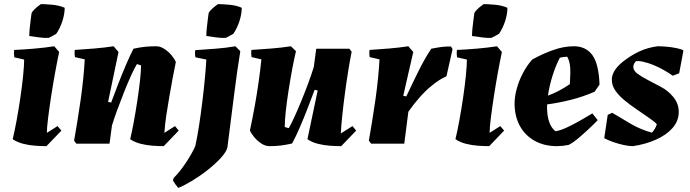

<svg xmlns="http://www.w3.org/2000/svg" viewBox="-20 -702 3369 938"><path d="M98 -411 50 -422Q47 -440 49 -458Q96 -460 148 -464.5Q200 -469 245 -476L269 -448Q260 -406 249.5 -348.5Q239 -291 230 -232.5Q221 -174 215 -126Q209 -78 209 -53L261 -86L280 -64L207 12Q183 12 153 10Q123 8 93.5 0.5Q64 -7 42 -22Q51 -59 61 -113Q71 -167 79.5 -225Q88 -283 93 -333Q98 -383 98 -411ZM123 -526Q123 -540 125 -562.5Q127 -585 130 -605.5Q133 -626 134 -636Q136 -644 146 -654Q156 -664 166.5 -672Q177 -680 180 -682Q198 -682 233.5 -679Q269 -676 296 -664Q296 -633 284.5 -598Q273 -563 255 -537Q247 -532 237.5 -527Q228 -522 218 -517Q194 -516 170.5 -519.5Q147 -523 123 -526Z M780 12Q757 12 727 10Q697 8 667.5 0.5Q638 -7 616 -22Q625 -59 634 -108.5Q643 -158 651 -210.5Q659 -263 664 -308.5Q669 -354 669 -382Q660 -386 649 -389Q637 -370 620.5 -333.5Q604 -297 586.5 -253Q569 -209 553 -165.5Q537 -122 527 -89L515 0H353L342 -15Q349 -55 357.5 -106.5Q366 -158 374 -214Q382 -270 387 -321.5Q392 -373 394 -412L346 -423Q343 -440 345 -458Q392 -461 440.5 -465Q489 -469 535 -476L559 -448L508 -204L523 -201Q538 -241 557 -290.5Q576 -340 596 -386.5Q616 -433 632 -464Q664 -471 689 -473.5Q714 -476 743 -476Q763 -476 783 -463Q803 -450 818 -432Q833 -414 839 -399Q831 -359 822.5 -315Q814 -271 807 -228Q799 -183 792.5 -139Q786 -95 783 -53L835 -86L853 -64Z M851 216Q836 199 825 180L828 168Q860 136 889.5 91Q919 46 934 12Q943 -28 952 -85.5Q961 -143 969 -209Q976 -267 981 -320Q986 -373 988 -411L935 -422Q931 -439 934 -457Q980 -460 1032.5 -464Q1085 -468 1130 -476L1154 -452Q1138 -354 1124 -241.5Q1110 -129 1091 18Q1086 40 1059 69.5Q1032 99 994.5 128.5Q957 158 918 181.5Q879 205 851 216ZM988 -526Q988 -540 990 -562.5Q992 -585 995 -605.5Q998 -626 999 -636Q1001 -644 1011 -654Q1021 -664 1031.5 -672Q1042 -680 1045 -682Q1063 -682 1098.5 -679Q1134 -676 1161 -664Q1161 -633 1149.5 -598Q1138 -563 1120 -537Q1112 -532 1102.5 -527Q1093 -522 1083 -517Q1059 -516 1035.5 -519.5Q1012 -523 988 -526Z M1297 12Q1276 12 1256.5 -1Q1237 -14 1222 -32Q1207 -50 1201 -65Q1213 -120 1224 -181Q1235 -242 1243.5 -301.5Q1252 -361 1257 -412L1209 -423Q1206 -440 1208 -458Q1255 -461 1305.5 -465Q1356 -469 1401 -476L1426 -452Q1417 -415 1407.5 -364Q1398 -313 1389.5 -258.5Q1381 -204 1376 -157.5Q1371 -111 1371 -82Q1380 -78 1391 -76Q1402 -95 1418.5 -131Q1435 -167 1453 -211Q1471 -255 1487 -298.5Q1503 -342 1513 -375L1525 -464H1687L1698 -449Q1690 -410 1681.5 -357.5Q1673 -305 1665.5 -249Q1658 -193 1652.5 -141Q1647 -89 1645 -50L1702 -86L1720 -64L1647 12Q1623 12 1593 10Q1563 8 1533 0.5Q1503 -7 1482 -22L1532 -260L1517 -263Q1502 -223 1483 -173.5Q1464 -124 1444 -78Q1424 -32 1407 -1Q1376 6 1351 9Q1326 12 1297 12Z M1793 0 1782 -15Q1789 -55 1797.5 -106.5Q1806 -158 1814 -214Q1822 -270 1827 -321.5Q1832 -373 1834 -412L1786 -423Q1783 -440 1785 -458Q1832 -461 1880.5 -465Q1929 -469 1975 -476L1999 -448L1950 -234L1965 -231Q1993 -291 2024.5 -354.5Q2056 -418 2087 -464Q2117 -470 2136.5 -472.5Q2156 -475 2183 -475L2191 -462L2161 -329Q2144 -322 2126 -310.5Q2108 -299 2090 -284Q2061 -261 2032 -228.5Q2003 -196 1975 -156L1955 0Z M2261 -411 2213 -422Q2210 -440 2212 -458Q2259 -460 2311 -464.5Q2363 -469 2408 -476L2432 -448Q2423 -406 2412.5 -348.5Q2402 -291 2393 -232.5Q2384 -174 2378 -126Q2372 -78 2372 -53L2424 -86L2443 -64L2370 12Q2346 12 2316 10Q2286 8 2256.5 0.5Q2227 -7 2205 -22Q2214 -59 2224 -113Q2234 -167 2242.5 -225Q2251 -283 2256 -333Q2261 -383 2261 -411ZM2286 -526Q2286 -540 2288 -562.5Q2290 -585 2293 -605.5Q2296 -626 2297 -636Q2299 -644 2309 -654Q2319 -664 2329.5 -672Q2340 -680 2343 -682Q2361 -682 2396.5 -679Q2432 -676 2459 -664Q2459 -633 2447.5 -598Q2436 -563 2418 -537Q2410 -532 2400.5 -527Q2391 -522 2381 -517Q2357 -516 2333.5 -519.5Q2310 -523 2286 -526Z M2701 12Q2641 12 2595 -12.5Q2549 -37 2522.5 -82Q2496 -127 2494 -189Q2493 -225 2503.5 -265Q2514 -305 2534 -343.5Q2554 -382 2580 -411Q2628 -438 2681 -457Q2734 -476 2783 -476Q2842 -476 2873.5 -433.5Q2905 -391 2909 -289L2885 -254Q2828 -229 2767.5 -214Q2707 -199 2653 -192Q2652 -177 2653 -164Q2654 -132 2663.5 -105Q2673 -78 2693 -61Q2713 -63 2745.5 -77.5Q2778 -92 2812.5 -112Q2847 -132 2874 -148L2900 -115Q2885 -99 2859.5 -75Q2834 -51 2807 -28Q2780 -5 2758 6Q2743 9 2728.5 10.5Q2714 12 2701 12ZM2715 -420Q2696 -384 2680 -334Q2664 -284 2657 -235Q2710 -254 2764 -291Q2768 -351 2765 -378.5Q2762 -406 2751 -425Q2743 -425 2733 -423.5Q2723 -422 2715 -420Z M3072 12Q3053 12 3027.5 6.5Q3002 1 2976 -8Q2950 -17 2932 -27L2949 -141L2971 -151Q3015 -124 3063.5 -96Q3112 -68 3165 -54Q3173 -62 3179.5 -73.5Q3186 -85 3189 -95Q3181 -104 3170 -112Q3159 -120 3148 -128Q3121 -147 3090 -168Q3059 -189 3031.5 -211.5Q3004 -234 2986.5 -259Q2969 -284 2969 -313Q2969 -356 3021 -399Q3061 -431 3103 -450.5Q3145 -470 3193 -476Q3211 -476 3235 -474Q3259 -472 3282 -467.5Q3305 -463 3318 -457V-450L3298 -344L3267 -332Q3231 -357 3195.5 -374Q3160 -391 3131 -398Q3103 -406 3087 -403Q3074 -390 3074 -375Q3074 -357 3095 -341.5Q3116 -326 3146.5 -310.5Q3177 -295 3208 -278Q3243 -260 3269.5 -228Q3296 -196 3296 -155Q3296 -111 3265.5 -76.5Q3235 -42 3184 -19.5Q3133 3 3072 12Z"/></svg>

Font: Labrada ExtraBold
Style: Italic
Weight: 800
Italic angle: -7°
Designer: Mercedes Jáuregui
Foundry: Omnibus-Type Team
Version: Version 1.000; ttfautohint (v1.8.4.7-5d5b)